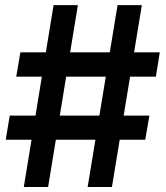

<svg xmlns="http://www.w3.org/2000/svg" viewBox="-20 -748 663 768"><path d="M330.6 0 450.2 -727.5H547.4L427.7 0ZM2.9 -189 19 -285.6H577.6L561 -189ZM75.2 0 194.3 -727.5H291.5L172.4 0ZM44.9 -441.4 61.5 -538.6H619.1L603.5 -441.4Z"/></svg>

Font: Inter 28pt SemiBold
Style: Regular
Weight: 600
Designer: Rasmus Andersson
Foundry: rsms
Version: Version 4.001;git-66647c0bb